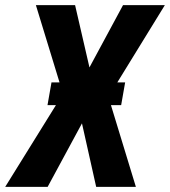

<svg xmlns="http://www.w3.org/2000/svg" viewBox="-53 -731 665 751"><path d="M240.7 -710.9 296.9 -467.3 428.2 -710.9H591.8L371.1 -352.1L478.5 0H323.2L267.6 -248.5L133.3 0H-32.7L193.4 -364.3L87.4 -710.9ZM436.5 -408.7 420.9 -319.8H132.8L148.4 -408.7Z"/></svg>

Font: Roboto Condensed
Style: Bold Italic
Weight: 700
Italic angle: -12°
Designer: Christian Robertson
Foundry: Google
Version: Version 3.0